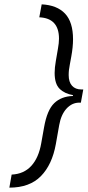

<svg xmlns="http://www.w3.org/2000/svg" viewBox="-20 -732 402 882"><path d="M23 130 33.5 70Q89.5 67.5 123.8 30Q158 -7.5 169.5 -74.5L182.5 -147.5Q196.5 -227 229.2 -258.2Q262 -289.5 314.5 -291L315.5 -295Q277 -301.5 254 -324Q231 -346.5 231 -397Q231 -421 236.5 -452L246 -507.5Q251 -534.5 251 -554.5Q251 -648.5 160.5 -652.5L171.5 -712Q242 -708.5 278.8 -669.5Q315.5 -630.5 315.5 -551.5Q315.5 -516 307.5 -472.5L300.5 -434Q298 -422 296.8 -411Q295.5 -400 295.5 -387Q295.5 -355.5 310.8 -338.2Q326 -321 354.5 -321H362.5L351.5 -260.5H344.5Q310.5 -260.5 285.5 -233Q260.5 -205.5 252 -157.5L236.5 -70Q219.5 24.5 167.8 77.2Q116 130 23 130Z"/></svg>

Font: Overpass Light
Style: Italic
Weight: 300
Italic angle: -10°
Designer: Delve Withrington, Dave Bailey, Thomas Jockin
Foundry: Delve Fonts LLC
Version: Version 4.000; ttfautohint (v1.8.3)